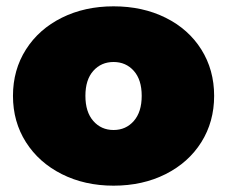

<svg xmlns="http://www.w3.org/2000/svg" viewBox="-20 -577 718 607"><path d="M21 -274Q21 -356 62 -420.5Q103 -485 175.5 -521Q248 -557 339 -557Q431 -557 503.5 -521Q576 -485 616.5 -420.5Q657 -356 657 -274Q657 -192 616.5 -127.5Q576 -63 503.5 -26.5Q431 10 339 10Q248 10 175.5 -26.5Q103 -63 62 -127.5Q21 -192 21 -274ZM428 -274Q428 -325 403 -353Q378 -381 339 -381Q300 -381 275 -353Q250 -325 250 -274Q250 -223 275 -194.5Q300 -166 339 -166Q378 -166 403 -194.5Q428 -223 428 -274Z"/></svg>

Font: Montserrat Alternates Black
Style: Regular
Weight: 900
Designer: Julieta Ulanovsky
Foundry: Julieta Ulanovsky
Version: Version 7.200